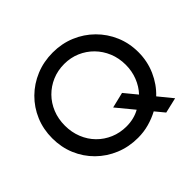

<svg xmlns="http://www.w3.org/2000/svg" viewBox="-169 -918 1148 1148"><g transform="rotate(-45 405.0 -344.0)"><path d="M632 23 584 -35Q545 -14 500 -1.5Q455 11 406 11Q329 11 262.5 -16.5Q196 -44 146 -93.5Q96 -143 68.5 -208.5Q41 -274 41 -350Q41 -426 68.5 -491.5Q96 -557 146 -606.5Q196 -656 262.5 -683.5Q329 -711 406 -711Q482 -711 548 -683.5Q614 -656 664 -606.5Q714 -557 742 -491.5Q770 -426 770 -350Q770 -273 740 -205Q710 -137 658 -88L730 0ZM406 -86Q437 -86 465.5 -93Q494 -100 519 -114L429 -223L528 -247L593 -168Q626 -203 644.5 -250Q663 -297 663 -350Q663 -407 643 -455Q623 -503 588 -538.5Q553 -574 506.5 -594Q460 -614 406 -614Q351 -614 304 -594Q257 -574 222 -538.5Q187 -503 167.5 -455Q148 -407 148 -350Q148 -294 167.5 -245.5Q187 -197 222 -161.5Q257 -126 304 -106Q351 -86 406 -86Z"/></g></svg>

Font: Red Hat Display Medium
Style: Regular
Weight: 500
Designer: Pentagram, MCKL
Foundry: Pentagram, MCKL
Version: Version 1.023